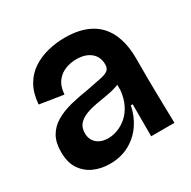

<svg xmlns="http://www.w3.org/2000/svg" viewBox="-129 -661 796 800"><g transform="rotate(-30 269.5 -261.0)"><path d="M181 14Q139 14 104.5 -1.5Q70 -17 49 -48.5Q28 -80 28 -131Q28 -176 45 -205.5Q62 -235 93 -253.5Q124 -272 165 -282.5Q206 -293 253 -300Q301 -309 326 -314.5Q351 -320 360.5 -329Q370 -338 370 -355Q370 -392 344.5 -413Q319 -434 276 -434Q249 -434 223.5 -424.5Q198 -415 180.5 -392.5Q163 -370 160 -331L46 -349Q50 -401 70.5 -437Q91 -473 124 -494.5Q157 -516 197 -526Q237 -536 279 -536Q349 -536 397 -511Q445 -486 469.5 -435.5Q494 -385 494 -310V-214Q494 -179 495 -143Q496 -107 496.5 -71Q497 -35 498 0H386Q386 -37 386 -74.5Q386 -112 386 -154H377Q368 -107 342 -69Q316 -31 275 -8.5Q234 14 181 14ZM228 -82Q251 -82 274.5 -91Q298 -100 318.5 -118Q339 -136 353 -164Q367 -192 371 -230V-273L397 -275Q385 -261 362.5 -253Q340 -245 312.5 -240.5Q285 -236 257 -231Q229 -226 205.5 -217Q182 -208 167.5 -192Q153 -176 153 -149Q153 -118 173.5 -100Q194 -82 228 -82Z"/></g></svg>

Font: Bricolage Grotesque 72pt SemiBold
Style: Regular
Weight: 600
Version: Version 1.001;gftools[0.9.33.dev8+g029e19f]